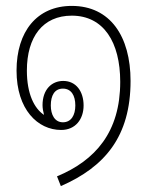

<svg xmlns="http://www.w3.org/2000/svg" viewBox="-20 -538 496 650"><path d="M186 92C335 27 422 -76 422 -264C422 -415 353 -518 223 -518C105 -518 36 -431 36 -299C36 -167 108 -98 187 -98C236 -98 263 -135 263 -181C263 -228 238 -264 194 -264C155 -264 124 -235 124 -182C124 -172 126 -161 129 -149C96 -171 71 -220 71 -299C71 -413 125 -485 223 -485C331 -485 387 -395 387 -261C387 -91 303 5 173 59ZM193 -124C165 -124 152 -150 152 -181C152 -215 165 -238 193 -238C221 -238 235 -215 235 -181C235 -148 221 -124 193 -124Z"/></svg>

Font: Noto Sans Thai Looped Condensed ExtraLight
Style: Regular
Weight: 200
Width: 3
Designer: Sasikarn Vongin, Ben Mitchell
Foundry: The Fontpad Ltd
Version: Version 1.001